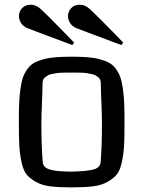

<svg xmlns="http://www.w3.org/2000/svg" viewBox="-20 -793 615 820"><path d="M60.5 0ZM286.6 -60.1Q356 -61.5 383.1 -70.3Q410.2 -79.1 410.2 -105Q415.5 -174.8 415.5 -266.6Q415.5 -296.9 413.1 -353.3Q410.6 -409.7 410.6 -437Q410.6 -445.3 408 -452.1Q405.3 -459 399.2 -463.6Q393.1 -468.3 387 -471.7Q380.9 -475.1 369.9 -477.1Q358.9 -479 351.3 -480.5Q343.8 -481.9 329.8 -482.4Q315.9 -482.9 308.3 -482.9Q300.8 -482.9 286.1 -482.9Q271.5 -482.9 263.9 -482.9Q256.3 -482.9 242.4 -482.4Q228.5 -481.9 220.9 -480.5Q213.4 -479 202.4 -477.1Q191.4 -475.1 185.3 -471.7Q179.2 -468.3 173.1 -463.6Q167 -459 164.3 -452.1Q161.6 -445.3 161.6 -437Q161.6 -409.7 159.2 -353.3Q156.7 -296.9 156.7 -266.6Q156.7 -174.8 162.1 -105Q162.1 -79.1 190.7 -69.6Q219.2 -60.1 286.6 -60.1ZM285.6 7.3Q231.4 7.3 195.3 2.9Q159.2 -1.5 133.1 -16.4Q106.9 -31.2 93.3 -48.1Q79.6 -64.9 71.8 -101.3Q64 -137.7 62.3 -173.3Q60.5 -209 60.5 -272.5Q60.5 -319.8 61.8 -351.6Q63 -383.3 67.4 -413.8Q71.8 -444.3 78.4 -463.1Q85 -481.9 97.4 -498.8Q109.9 -515.6 125.5 -524.4Q141.1 -533.2 165.3 -539.8Q189.5 -546.4 218 -548.6Q246.6 -550.8 286.1 -550.8Q325.7 -550.8 354.2 -548.6Q382.8 -546.4 407 -539.8Q431.2 -533.2 446.8 -524.4Q462.4 -515.6 474.9 -498.8Q487.3 -481.9 493.9 -463.1Q500.5 -444.3 504.9 -413.8Q509.3 -383.3 510.5 -351.6Q511.7 -319.8 511.7 -272.5Q511.7 -209 510 -173.3Q508.3 -137.7 500.5 -101.3Q492.7 -64.9 478.8 -47.9Q464.8 -30.8 438.7 -16.1Q412.6 -1.5 376.5 2.9Q340.3 7.3 285.6 7.3ZM361.8 -755.9Q370.1 -749 406.2 -712.9Q442.4 -676.8 474.6 -644L506.3 -610.8L498 -600.6L452.6 -617.7Q407.2 -634.8 358.9 -652.8Q310.5 -670.9 305.2 -673.3Q288.1 -680.7 279.3 -694.8Q270.5 -709 270.5 -724.1Q270.5 -744.1 284.2 -758.5Q297.9 -772.9 320.8 -772.9Q342.3 -772.9 361.8 -755.9ZM152.3 -755.9Q160.6 -749 196.8 -712.9Q232.9 -676.8 264.6 -644L296.9 -610.8L288.6 -600.6L243.2 -617.7Q197.8 -634.8 149.4 -652.8Q101.1 -670.9 95.7 -673.3Q78.6 -680.7 69.8 -694.8Q61 -709 61 -724.1Q61 -744.1 74.7 -758.5Q88.4 -772.9 111.3 -772.9Q132.8 -772.9 152.3 -755.9Z"/></svg>

Font: Coda
Style: Regular
Weight: 400
Designer: vernon adams
Foundry: vernon adams
Version: Version 2.000; ttfautohint (v0.8) -r 50 -G 200 -x